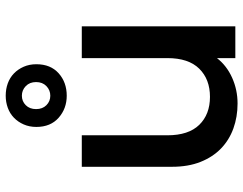

<svg xmlns="http://www.w3.org/2000/svg" viewBox="-112 -752 872 689"><g transform="rotate(-90 324.5 -408.0)"><path d="M574 0H460V-66Q433 -31 389.5 -11.5Q346 8 297 8Q249 8 207.5 -7Q166 -22 135.5 -51.5Q105 -81 87.5 -125Q70 -169 70 -227V-551H183V-244Q183 -168 220.5 -129.5Q258 -91 321 -91Q384 -91 422 -129.5Q460 -168 460 -244V-551H574ZM325 -664Q345 -664 359.5 -678Q374 -692 374 -715Q374 -738 359.5 -752Q345 -766 325 -766Q305 -766 291 -752Q277 -738 277 -715Q277 -692 291 -678Q305 -664 325 -664ZM325 -824Q349 -824 369.5 -816.5Q390 -809 405 -794.5Q420 -780 429 -759.5Q438 -739 438 -714Q438 -663 405.5 -634Q373 -605 325 -605Q279 -605 246 -634Q213 -663 213 -714Q213 -739 222 -759.5Q231 -780 246 -794.5Q261 -809 281.5 -816.5Q302 -824 325 -824Z"/></g></svg>

Font: SVN-Poppins Medium
Style: Regular
Weight: 500
Designer: Ninad Kale (Devanagari), Jonny Pinhorn (Latin)
Foundry: Indian Type Foundry
Version: Version 3.002 2017; ttfautohint (v1.8.3)